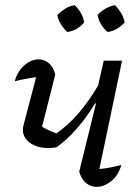

<svg xmlns="http://www.w3.org/2000/svg" viewBox="-20 -718 541 744"><path d="M199 -147Q158 -140 126 -150Q94 -160 78.5 -182.5Q63 -205 72 -236L120 -419Q75 -413 37 -403Q48 -442 74.5 -465Q101 -488 130 -488Q152 -488 169.5 -473Q187 -458 194 -429L143 -227Q168 -212 198 -201Q245 -233 285 -280Q325 -327 360 -386L382 -483H453L365 -63Q407 -67 450 -79Q440 -40 412 -17Q384 6 354 6Q331 6 313 -9Q295 -24 287 -53L352 -317L349 -318Q318 -267 281 -223.5Q244 -180 199 -147ZM269 -698Q301 -668 306 -631Q279 -599 240 -594Q226 -608 215.5 -625Q205 -642 202 -660Q216 -674 233 -684.5Q250 -695 269 -698ZM426 -698Q440 -683 450 -666Q460 -649 463 -631Q434 -599 397 -594Q366 -620 358 -660Q387 -691 426 -698Z"/></svg>

Font: Piazzolla
Style: Italic
Weight: 400
Italic angle: -11.3°
Designer: Juan Pablo del Peral
Foundry: Huerta Tipografica
Version: Version 1.330